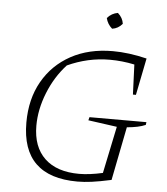

<svg xmlns="http://www.w3.org/2000/svg" viewBox="-58 -898 831 957"><g transform="rotate(5 358.0 -419.5)"><path d="M365 8Q86 8 86 -263Q86 -381 136 -469Q186 -557 275.5 -606Q365 -655 485 -655Q564 -655 655 -633L618 -448H603L597 -598Q535 -611 474 -611Q418 -611 365 -599Q312 -587 262 -564Q204 -501 170.5 -417Q137 -333 137 -252Q137 -146 197.5 -88.5Q258 -31 370 -31Q421 -31 488 -46L537 -281L393 -301L397 -317H682L680 -303Q646 -288 587 -283L534 -15Q474 -2 436 3Q398 8 365 8ZM493 -847Q518 -825 522 -795Q501 -770 471 -766Q447 -787 440 -817Q462 -842 493 -847Z"/></g></svg>

Font: Piazzolla SC ExtraLight
Style: Italic
Weight: 200
Italic angle: -11.3°
Designer: Juan Pablo del Peral
Foundry: Huerta Tipografica
Version: Version 1.330